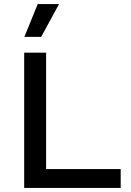

<svg xmlns="http://www.w3.org/2000/svg" viewBox="-20 -917 639 937"><path d="M569 -92V0H152H98V-660H205V-92ZM268 -897 181 -737H99L164 -897Z"/></svg>

Font: Work Sans Medium
Style: Regular
Weight: 500
Designer: Wei Huang
Foundry: Wei Huang
Version: Version 1.500